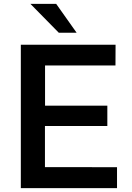

<svg xmlns="http://www.w3.org/2000/svg" viewBox="-20 -971 680 991"><path d="M87.5 -740H576.5L576 -633H212.5V-425.5H534V-320.5H212V-108.5L584 -108V0H87.5ZM375.5 -802H283.5L137 -951H270Z"/></svg>

Font: 1883 Sans SemiBold
Style: Regular
Weight: 600
Designer: 1883 Sans project is a fork of Public Sans.
Version: Version 1.009